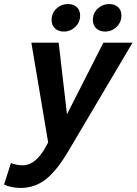

<svg xmlns="http://www.w3.org/2000/svg" viewBox="-101 -733 675 949"><path d="M-81 179 -47 73Q-18 84 11 84Q44 84 72.5 60.5Q101 37 125 -7L137 -29L54 -522H189L230 -168L410 -522H554L238 12Q179 112 124.5 154Q70 196 0 196Q-21 196 -43 191.5Q-65 187 -81 179ZM154 -635Q154 -668 178 -690.5Q202 -713 234 -713Q262 -713 278.5 -698Q295 -683 295 -656Q295 -623 271 -600Q247 -577 215 -577Q187 -577 170.5 -593Q154 -609 154 -635ZM358 -635Q358 -668 382 -690.5Q406 -713 438 -713Q466 -713 482.5 -698Q499 -683 499 -656Q499 -623 475 -600Q451 -577 419 -577Q391 -577 374.5 -593Q358 -609 358 -635Z"/></svg>

Font: Radio Canada SemiBold
Style: Italic
Weight: 600
Italic angle: -12°
Designer: Charles Daoud, Etienne Aubert Bonn, Alexandre Saumier Demers, Jacques Le Bailly
Foundry: Radio-Canada
Version: Version 2.104; ttfautohint (v1.8.4.7-5d5b);gftools[0.9.28.de